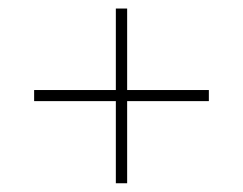

<svg xmlns="http://www.w3.org/2000/svg" viewBox="-20 -610 570 450"><path d="M251.5 -180.5V-590H278V-180.5ZM60 -373V-399H469.5V-373Z"/></svg>

Font: Bodoni Moda 9pt
Style: Bold
Weight: 700
Designer: Owen Earl
Foundry: indestructible type
Version: Version 2.005